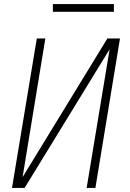

<svg xmlns="http://www.w3.org/2000/svg" viewBox="-20 -924 640 944"><path d="M39 0 161 -735H203L91 -53L508 -735H570L449 0H406L519 -682L101 0ZM540 -866H240V-904H540Z"/></svg>

Font: Iosevka Curly XLtEx
Style: Italic
Weight: 200
Width: 7
Italic angle: -9°
Monospace: yes
Designer: Belleve Invis
Foundry: Belleve Invis
Version: Version 11.1.0; ttfautohint (v1.8.3)